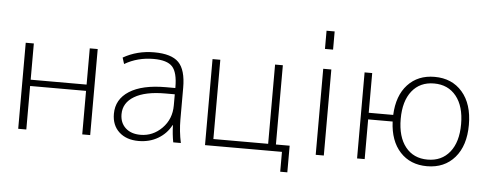

<svg xmlns="http://www.w3.org/2000/svg" viewBox="-54 -893 2935 1156"><g transform="rotate(5 1413.5 -315.0)"><path d="M127 -263V0H78V-520H127V-301H465V-520H513V0H465V-263Z M854 -530Q958 -530 1002 -485.5Q1046 -441 1046 -333V-140Q1046 -70 1061 0H1015Q1006 -46 1004 -103H1002Q975 -51 923.5 -20.5Q872 10 806 10Q732 10 688 -30.5Q644 -71 644 -140Q644 -228 721.5 -277.5Q799 -327 942 -327H999V-332Q999 -421 967.5 -455.5Q936 -490 854 -490Q757 -490 679 -444L667 -482Q751 -530 854 -530ZM690 -142Q690 -90 723.5 -59Q757 -28 814 -28Q889 -28 944 -83.5Q999 -139 999 -222V-289H942Q821 -289 755.5 -250Q690 -211 690 -142Z M1632 -41H1715V120H1672V0H1207V-520H1254V-41H1585V-520H1632Z M1876 0V-520H1925V0ZM1876 -640V-750H1925V-640Z M2126 -520H2172V-280H2320Q2325 -397 2386.5 -463.5Q2448 -530 2549 -530Q2654 -530 2716.5 -458Q2779 -386 2779 -260Q2779 -134 2716.5 -62Q2654 10 2549 10Q2448 10 2386.5 -56.5Q2325 -123 2320 -240H2172V0H2126ZM2415.5 -91Q2464 -30 2549 -30Q2634 -30 2683 -91Q2732 -152 2732 -260Q2732 -368 2683 -429Q2634 -490 2549 -490Q2464 -490 2415.5 -429Q2367 -368 2367 -260Q2367 -152 2415.5 -91Z"/></g></svg>

Font: M PLUS 1p Light
Style: Regular
Weight: 300
Version: Version 1.061